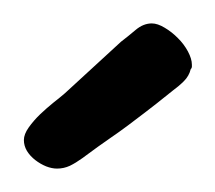

<svg xmlns="http://www.w3.org/2000/svg" viewBox="-35 -687 184 164"><path d="M-14.6 -567.4Q-14.6 -572.3 -10.5 -578.1Q-6.3 -584 -0.7 -589.4Q4.9 -594.7 10.7 -599.4Q16.6 -604 20.5 -607.4L68.4 -651.4Q74.2 -655.8 80.8 -661.4Q87.4 -667 94.7 -667Q99.6 -667 105.7 -663.3Q111.8 -659.7 116.9 -654.5Q122.1 -649.4 125.5 -643.1Q128.9 -636.7 128.9 -631.8Q128.9 -630.9 128.9 -629.9Q128.9 -628.9 127.9 -627.9Q126.5 -622.1 122.1 -617.7Q117.7 -613.3 112.3 -609.4Q97.2 -597.2 89.1 -591.1Q81.1 -585 74.2 -579.8Q67.4 -574.7 58.8 -568.8Q50.3 -563 35.2 -551.8Q29.8 -547.9 24.7 -545.4Q19.5 -543 13.7 -543Q9.3 -543 4.4 -544.9Q-0.5 -546.9 -4.9 -550.3Q-9.3 -553.7 -12 -558.1Q-14.6 -562.5 -14.6 -567.4Z"/></svg>

Font: Just Another Hand
Style: Regular
Weight: 400
Designer: Astigmatic (AOETI)
Foundry: Astigmatic (AOETI)
Version: Version 1.000